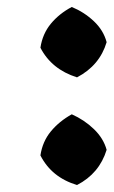

<svg xmlns="http://www.w3.org/2000/svg" viewBox="-20 -511 326 551"><path d="M201 -289Q128 -312 96 -374Q102 -414 126 -443Q150 -472 186 -491Q222 -476 249.5 -450Q277 -424 286 -390Q266 -323 201 -289ZM201 20Q128 -2 96 -65Q102 -105 126 -134Q150 -163 186 -183Q222 -167 249.5 -140.5Q277 -114 286 -81Q265 -13 201 20Z"/></svg>

Font: Eczar
Style: Bold
Weight: 700
Designer: Vaibhav Singh
Foundry: Rosetta Type Foundry
Version: Version 2.000